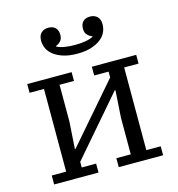

<svg xmlns="http://www.w3.org/2000/svg" viewBox="-111 -856 883 953"><g transform="rotate(-15 330.0 -379.5)"><path d="M50 -46H124V-471H50V-516H278V-471H204V-282L195 -143H198L456 -441V-471H382V-516H610V-471H536V-46H610V0H382V-46H456V-233L465 -373H461L204 -75V-46H278V0H50ZM330 -597Q288 -597 258.5 -606.5Q229 -616 209.5 -631Q190 -646 181 -665.5Q172 -685 172 -706Q172 -732 186 -745.5Q200 -759 223 -759Q246 -759 259 -746Q272 -733 272 -709Q272 -689 261 -677.5Q250 -666 236 -661V-659Q253 -650 277 -646Q301 -642 330 -642Q359 -642 383 -646Q407 -650 424 -659V-661Q410 -666 399 -677.5Q388 -689 388 -709Q388 -733 401 -746Q414 -759 437 -759Q460 -759 474 -745.5Q488 -732 488 -706Q488 -685 479 -665.5Q470 -646 450.5 -631Q431 -616 401.5 -606.5Q372 -597 330 -597Z"/></g></svg>

Font: IBM Plex Serif
Style: Regular
Weight: 400
Designer: Mike Abbink, Paul van der Laan, Pieter van Rosmalen
Foundry: Bold Monday
Version: Version 2.6